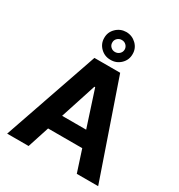

<svg xmlns="http://www.w3.org/2000/svg" viewBox="-223 -1131 1193 1279"><g transform="rotate(30 373.5 -491.5)"><path d="M188.5 0H23.6L274.8 -727.5H472.9L723.6 0H559.2L376.6 -561.3H370.7ZM178.7 -285.9H567.8V-166.2H178.7ZM373.6 -769.7Q328.2 -769.2 296.2 -800.5Q264.2 -831.8 264.6 -876.4Q264.2 -920.5 296.2 -951.7Q328.2 -982.9 373.6 -983.4Q419 -982.9 451.1 -951.7Q483.1 -920.5 482.6 -876.4Q483.1 -831.8 451.1 -800.5Q419 -769.2 373.6 -769.7ZM373.6 -829.9Q393.6 -830.2 407.5 -843.6Q421.4 -856.9 421.5 -876.4Q421.4 -895.2 407.6 -908.9Q393.8 -922.6 373.6 -922.3Q354 -922.3 339.9 -908.7Q325.9 -895.2 326.4 -876.4Q325.9 -856.9 339.8 -843.3Q353.7 -829.6 373.6 -829.9Z"/></g></svg>

Font: GitLab Sans
Style: Regular
Weight: 400
Designer: Rasmus Andersson
Foundry: Modifications by GitLab B.V., manufactured by rsms
Version: Version 4.000;git-c8fb6b7